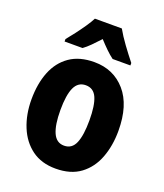

<svg xmlns="http://www.w3.org/2000/svg" viewBox="-142 -861 824 965"><g transform="rotate(20 270.0 -378.0)"><path d="M502 -276Q502 -197 477.5 -132Q453 -67 401.5 -28.5Q350 10 269 10Q193 10 141.5 -28Q90 -66 63.5 -131Q37 -196 37 -276Q37 -360 62.5 -424Q88 -488 140 -524Q192 -560 271 -560Q374 -560 438 -486.5Q502 -413 502 -276ZM192 -275Q192 -196 210.5 -154.5Q229 -113 270 -113Q312 -113 329.5 -154.5Q347 -196 347 -276Q347 -356 329.5 -396Q312 -436 270 -436Q229 -436 210.5 -396Q192 -356 192 -275ZM342 -766Q361 -732 389.5 -693Q418 -654 446 -619V-606H351Q332 -620 312 -639.5Q292 -659 270 -683Q247 -658 227.5 -638.5Q208 -619 190 -606H94V-619Q110 -638 130.5 -665Q151 -692 169.5 -719Q188 -746 198 -766Z"/></g></svg>

Font: Noto Sans Lao UI Cond ExtBd
Style: Regular
Weight: 800
Width: 3
Designer: Monotype Design Team
Foundry: Monotype Imaging Inc.
Version: Version 2.000; ttfautohint (v1.8.4.7-5d5b)